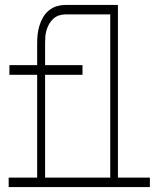

<svg xmlns="http://www.w3.org/2000/svg" viewBox="-20 -755 640 775"><path d="M162 -38H425V-697H246Q232 -697 219 -693Q206 -689 195.5 -679.5Q185 -670 178.5 -658.5Q172 -647 168 -634Q164 -621 163 -607.5Q162 -594 162 -580V-492H313V-453H162ZM15 0V-38H130V-453H18V-492H130V-580Q130 -599 132 -617Q134 -635 139.5 -652.5Q145 -670 154 -685.5Q163 -701 177.5 -713Q192 -725 209.5 -730Q227 -735 246 -735H456V-38H585V0Z"/></svg>

Font: Iosevka Curly Slab XLtEx
Style: Regular
Weight: 200
Width: 7
Monospace: yes
Designer: Belleve Invis
Foundry: Belleve Invis
Version: Version 11.1.0; ttfautohint (v1.8.3)